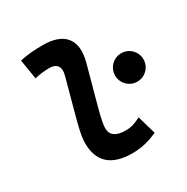

<svg xmlns="http://www.w3.org/2000/svg" viewBox="-170 -887 1013 1042"><g transform="rotate(-30 336.0 -366.0)"><path d="M366.2 9.8C431.2 9.8 479 -6.3 524.9 -26.4L491.2 -142.6C453.6 -123 430.7 -115.7 395 -115.7C335.4 -115.7 304.2 -138.2 304.7 -182.1C304.7 -197.3 309.1 -230.5 328.1 -300.3L393.6 -540.5C429.7 -672.4 369.6 -742.2 237.3 -742.2C189 -742.2 140.6 -739.3 92.8 -728.5L112.8 -605.5C144 -613.3 175.8 -616.7 207 -616.7C250 -616.7 272 -589.8 258.8 -540.5L193.8 -300.3C173.8 -226.1 169.4 -188 169.4 -167.5C169.4 -48.8 235.8 9.8 366.2 9.8ZM583 -313.5C632.3 -313.5 671.9 -353.5 671.9 -402.3C671.9 -451.7 632.3 -491.2 583 -491.2C533.7 -491.2 494.1 -451.7 494.1 -402.3C494.1 -353.5 533.7 -313.5 583 -313.5Z"/></g></svg>

Font: Cascadia Code
Style: Bold Italic
Weight: 700
Italic angle: -10°
Monospace: yes
Designer: Aaron Bell
Foundry: Saja Typeworks
Version: Version 2404.023